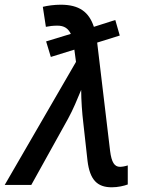

<svg xmlns="http://www.w3.org/2000/svg" viewBox="-73 -786 608 816"><path d="M402 10C428 10 454 4 470 -2V-83C458 -79 445 -77 437 -77C413 -77 401 -97 395 -144L340 -605L436 -635L417 -701L326 -672C305 -735 264 -766 185 -766C158 -766 129 -762 109 -757L122 -672C136 -675 153 -677 171 -677C200 -677 217 -665 228 -642L123 -610L143 -544L243 -575L250 -523L-53 0H60L216 -281C238 -321 255 -363 272 -404C272 -360 276 -305 281 -264L299 -102C309 -22 340 10 402 10Z"/></svg>

Font: Noto Sans Medium
Style: Italic
Weight: 500
Italic angle: -12°
Designer: Monotype Design Team
Foundry: Monotype Imaging Inc.
Version: Version 2.013